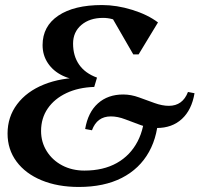

<svg xmlns="http://www.w3.org/2000/svg" viewBox="-20 -726 792 762"><path d="M293 16Q209 16 145 -10.5Q81 -37 45.5 -85Q10 -133 10 -196Q10 -262 48 -312.5Q86 -363 154 -390.5Q222 -418 311 -418V-408Q265 -408 228 -426Q191 -444 170 -475.5Q149 -507 149 -547Q149 -622 211.5 -664Q274 -706 385 -706Q443 -706 504.5 -687Q566 -668 607 -637L530 -510H509L419 -666H516V-579Q492 -616 459.5 -635.5Q427 -655 389 -655Q336 -655 303 -627Q270 -599 270 -553Q270 -504 294 -469.5Q318 -435 365 -418L354 -381Q291 -379 243.5 -356.5Q196 -334 169.5 -295.5Q143 -257 143 -206Q143 -162 165.5 -126Q188 -90 227 -69.5Q266 -49 315 -49Q390 -49 443.5 -79Q497 -109 526 -164.5Q555 -220 555 -297L609 -284Q609 -191 571.5 -123.5Q534 -56 463.5 -20Q393 16 293 16ZM345 -209 318 -214Q329 -280 368.5 -315.5Q408 -351 469 -351Q500 -351 531.5 -339.5Q563 -328 593.5 -317Q624 -306 650 -306Q705 -306 726 -361L752 -356Q741 -290 702 -254Q663 -218 602 -218Q570 -218 538.5 -229.5Q507 -241 477 -252.5Q447 -264 420 -264Q365 -264 345 -209Z"/></svg>

Font: Platypi Light Medium
Style: Italic
Weight: 500
Italic angle: -13°
Version: Version 1.200